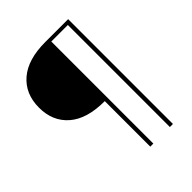

<svg xmlns="http://www.w3.org/2000/svg" viewBox="-199 -785 886 886"><g transform="rotate(-45 244.5 -342.0)"><path d="M404 0H384V-666H276V0H256V-297H255Q140 -297 80 -349Q20 -401 20 -490Q20 -580 80.5 -632Q141 -684 255 -684H404Z"/></g></svg>

Font: Fz Poppins Thin
Style: Regular
Weight: 100
Designer: Ninad Kale (Devanagari), Jonny Pinhorn (Latin)
Foundry: Indian Type Foundry
Version: Vit hóa bi Vntype.Com & FontZin.Com